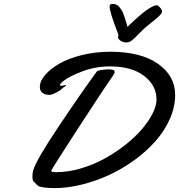

<svg xmlns="http://www.w3.org/2000/svg" viewBox="-20 -966 919 986"><path d="M879.4 -478Q879.4 -416.5 852.1 -355Q824.7 -293.5 778.8 -241.5Q732.9 -189.5 670.9 -144.3Q608.9 -99.1 540.8 -67.6Q472.7 -36.1 399.9 -18.1Q327.1 0 260.7 0Q226.1 0 204.8 -3.4Q183.6 -6.8 177.5 -10.5Q171.4 -14.2 165.3 -21.2Q159.2 -28.3 155.8 -30.8Q146.5 -36.6 146.5 -59.1Q146.5 -75.2 150.4 -90.8Q165 -143.1 282 -317.6Q398.9 -492.2 477.5 -599.1Q482.9 -606.4 532.7 -609.9Q553.2 -609.9 561 -606.9Q568.8 -604 568.8 -595.7Q568.8 -588.9 557.6 -573.2Q518.1 -518.1 380.4 -305.9Q242.7 -93.8 242.7 -88.4Q242.7 -82 270.5 -82Q329.1 -82 392.3 -100.3Q455.6 -118.7 511.2 -148.4Q566.9 -178.2 617.7 -217.5Q668.5 -256.8 704.6 -297.9Q740.7 -338.9 762.2 -380.1Q783.7 -421.4 783.7 -455.1Q783.7 -527.3 720 -576.2Q656.2 -625 545.4 -625Q470.7 -625 404.3 -600.1Q337.9 -575.2 306.6 -550.8Q288.1 -536.1 288.1 -529.3Q288.1 -525.4 293.9 -525.4Q299.3 -525.4 306.4 -527.3Q313.5 -529.3 314.9 -529.3Q319.3 -529.3 319.3 -527.3Q319.3 -525.4 310.5 -520Q302.7 -515.6 297.6 -510Q292.5 -504.4 288.6 -502Q251.5 -479.5 234.9 -478.5Q232.4 -478.5 229 -479.2Q225.6 -480 224.6 -480H222.7Q210.4 -480 197.5 -489.7Q184.6 -499.5 184.6 -520Q184.6 -549.3 211.7 -581.1Q238.8 -612.8 285.2 -639.4Q331.5 -666 400.6 -683.1Q469.7 -700.2 546.4 -700.2Q703.1 -700.2 791.3 -638.4Q879.4 -576.7 879.4 -478ZM559.1 -945.8Q568.8 -945.8 577.1 -942.4Q585.4 -939 592.3 -930.4Q599.1 -921.9 603.8 -915.5Q608.4 -909.2 613.8 -894.3Q619.1 -879.4 621.3 -873.3Q623.5 -867.2 628.7 -849.4Q633.8 -831.5 634.8 -828.1Q747.6 -939 786.1 -939Q792 -939 802 -927.2Q812 -915.5 812 -907.7Q812 -902.3 807.6 -895.8Q803.2 -889.2 793.9 -880.6Q784.7 -872.1 775.6 -864.7Q766.6 -857.4 752 -845.7Q737.3 -834 728 -826.2Q714.4 -814.5 692.9 -792Q671.4 -769.5 657.5 -758.8Q643.6 -748 629.9 -748Q622.6 -748 616.2 -749.5Q609.9 -751 605.7 -752.9Q601.6 -754.9 597.9 -757.6Q594.2 -760.3 592 -762.9Q589.8 -765.6 588.4 -767.8Q586.9 -770 586.4 -771L585.9 -772Q585.9 -773.9 586.9 -777.6Q587.9 -781.2 587.9 -783.7Q587.9 -788.1 586.9 -791Q543 -903.8 543 -932.1Q543 -939.9 546.6 -942.9Q550.3 -945.8 559.1 -945.8Z"/></svg>

Font: Yellowtail
Style: Regular
Weight: 400
Designer: Astigmatic (AOETI)
Foundry: Astigmatic (AOETI)
Version: Version 1.000